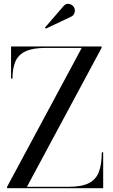

<svg xmlns="http://www.w3.org/2000/svg" viewBox="-20 -996 598 1016"><path d="M17.5 0V-7.5L412.5 -742.5H221Q153 -742.5 114.8 -724.2Q76.5 -706 61.2 -669.8Q46 -633.5 46 -580H38.5V-750H517.5V-742.5L122.5 -7.5H343.5Q412 -7.5 450 -26.8Q488 -46 503.2 -86.2Q518.5 -126.5 518.5 -190H526V0ZM222.5 -844.5 218 -850 315.5 -963Q325 -974.5 336.2 -975.5Q347.5 -976.5 357.2 -971.2Q367 -966 371.5 -957.5Q376.5 -949.5 376.2 -939.5Q376 -929.5 371.2 -921Q366.5 -912.5 358 -908.5Z"/></svg>

Font: Bodoni Moda 28pt
Style: Regular
Weight: 400
Designer: Owen Earl
Foundry: indestructible type
Version: Version 2.005